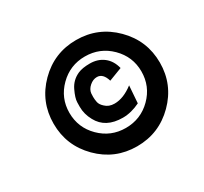

<svg xmlns="http://www.w3.org/2000/svg" viewBox="-153 -938 1256 1185"><g transform="rotate(-30 475.0 -345.5)"><path d="M522 -164Q399 -164 351 -254Q324 -303 324 -355Q324 -357 324.5 -387Q325 -417 349.5 -468Q374 -519 426 -542Q458 -556 511 -556Q568 -556 608 -525Q648 -494 662 -437L568 -401Q550 -462 507 -462Q479 -462 454.5 -440.5Q430 -419 427 -392Q426 -379 426 -367Q426 -349 430 -329Q434 -309 455 -290Q480 -265 521 -265Q585 -265 654 -318L645 -195Q582 -164 522 -164ZM510 33Q353 33 242.5 -78Q132 -189 132 -345Q132 -502 242.5 -613Q353 -724 510 -724Q667 -724 778 -613Q889 -502 889 -345Q889 -189 778 -78Q667 33 510 33ZM506 -100Q613 -100 688 -174.5Q763 -249 763 -355Q763 -460 688 -534.5Q613 -609 506 -609Q400 -609 325 -534.5Q250 -460 250 -355Q250 -249 325 -174.5Q400 -100 506 -100Z"/></g></svg>

Font: KN Bobohei
Style: Bold
Weight: 700
Designer: Kingnam Type Foundry
Version: Version 1.710;March 18, 2023